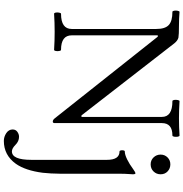

<svg xmlns="http://www.w3.org/2000/svg" viewBox="3 -710 977 1024"><g transform="rotate(90 492.0 -197.5)"><path d="M628 10Q619 10 611 0L175 -550H168V-91Q168 -34 245 -34Q250 -34 251.5 -24.5Q253 -15 251.5 -6Q250 3 245 3Q197 0 149 0Q101 0 53 3Q48 3 46.5 -6Q45 -15 47 -24.5Q49 -34 53 -34Q134 -34 134 -91V-542Q134 -589 113 -608.5Q92 -628 43 -628Q38 -628 36.5 -637.5Q35 -647 37 -656.5Q39 -666 43 -666Q79 -663 115 -663Q165 -663 181 -660Q197 -655 210 -639L595 -143H603V-572Q603 -628 519 -628Q514 -628 512.5 -637.5Q511 -647 513 -656.5Q515 -666 519 -666Q566 -663 611 -663Q657 -663 702 -666Q707 -666 708.5 -656.5Q710 -647 708.5 -637.5Q707 -628 702 -628Q636 -628 636 -572V0Q636 10 628 10ZM856 -512Q834 -512 819 -527.5Q804 -543 804 -565Q804 -587 819 -602Q834 -617 856 -617Q878 -617 893.5 -602.5Q909 -588 909 -565Q909 -543 894 -527.5Q879 -512 856 -512ZM731 271Q709 271 689.5 258Q670 245 670 224Q670 208 682.5 199Q695 190 709 190Q733 190 752 209Q771 228 787 228Q832 228 832 124V-279Q832 -346 787 -346Q783 -346 781.5 -353Q780 -360 781.5 -367Q783 -374 787 -374Q804 -374 829.5 -386.5Q855 -399 882 -419Q899 -431 903 -431Q909 -431 909 -417Q907 -392 906.5 -374Q906 -356 906 -342V-29Q906 -4 904.5 19.5Q903 43 901 63Q889 156 853 207Q807 271 731 271Z"/></g></svg>

Font: Junicode
Style: Regular
Weight: 400
Designer: Peter S. Baker
Version: Version 2.100; ttfautohint (v1.8.4)